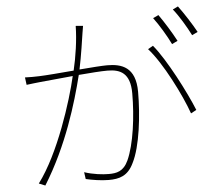

<svg xmlns="http://www.w3.org/2000/svg" viewBox="-57 -891 1113 970"><g transform="rotate(-5 500.0 -405.5)"><path d="M737 -640 711 -625C780 -549 866 -377 899 -283L927 -298C891 -388 800 -565 737 -640ZM778 -792 750 -779C778 -742 815 -680 834 -640L863 -654C840 -698 803 -757 778 -792ZM880 -827 853 -814C883 -777 916 -721 939 -676L968 -690C947 -729 907 -791 880 -827ZM79 -537 84 -499C105 -502 136 -505 153 -507L320 -523C292 -400 209 -139 102 3L134 16C254 -177 316 -386 351 -526C409 -531 465 -535 497 -535C562 -535 612 -513 612 -410C612 -292 594 -153 558 -74C533 -20 498 -14 458 -14C428 -14 380 -19 335 -34L340 1C369 8 417 16 455 16C509 16 553 5 583 -59C624 -139 642 -295 642 -415C642 -541 571 -562 498 -562C472 -562 417 -558 357 -553C372 -623 384 -710 388 -735C390 -749 392 -760 394 -771L357 -774C356 -702 343 -617 327 -550C256 -544 185 -538 151 -537C124 -536 106 -536 79 -537Z"/></g></svg>

Font: Harano Aji Gothic K1 ExtraLight
Style: Regular
Weight: 250
Foundry: Masamichi Hosoda
Version: HaranoAjiGothicK1-ExtraLight version 20230610;ttx 4.39.4